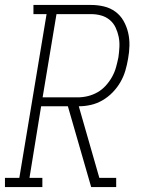

<svg xmlns="http://www.w3.org/2000/svg" viewBox="-54 -755 574 775"><path d="M-34 0V-37H24L134 -698H81V-735H314Q340 -735 365.5 -729Q391 -723 411.5 -708Q432 -693 444.5 -671Q457 -649 463 -624Q469 -599 468.5 -572Q468 -545 463 -518Q459 -494 452 -470Q445 -446 432 -423.5Q419 -401 400.5 -382Q382 -363 359.5 -350Q337 -337 312.5 -331.5Q288 -326 264 -326L347 -37H415V0H314L220 -326H112L65 -37H117V0ZM118 -362H259Q280 -362 300.5 -367Q321 -372 339.5 -382.5Q358 -393 373 -409.5Q388 -426 398.5 -445Q409 -464 414.5 -484Q420 -504 424 -524Q427 -545 428 -566Q429 -587 425 -606.5Q421 -626 412.5 -644Q404 -662 389 -674.5Q374 -687 354.5 -692.5Q335 -698 314 -698H174Z"/></svg>

Font: Iosevka Slab XLtObl
Style: Regular
Weight: 200
Italic angle: -9°
Monospace: yes
Designer: Belleve Invis
Foundry: Belleve Invis
Version: Version 11.1.1; ttfautohint (v1.8.3)